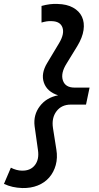

<svg xmlns="http://www.w3.org/2000/svg" viewBox="-67 -730 501 971"><path d="M172 -412 232 -512Q260 -559 249 -590.5Q238 -622 195 -623Q182 -624 169.5 -622Q157 -620 143 -616V-700Q165 -706 184.5 -708.5Q204 -711 224 -710Q271 -709 302.5 -691.5Q334 -674 347.5 -645Q361 -616 355.5 -578Q350 -540 324 -497L270 -409Q239 -360 251 -323.5Q263 -287 310 -287H386L368 -201H291Q244 -201 218.5 -167Q193 -133 201 -82L218 26Q225 68 215 104.5Q205 141 182 167.5Q159 194 124 208Q89 222 46 221Q19 220 -3 215Q-25 210 -47 200L-12 118Q1 125 16 129Q31 133 44 133Q87 134 109.5 105Q132 76 125 29L108 -92Q101 -149 134.5 -193Q168 -237 227 -248Q171 -266 155 -312Q139 -358 172 -412Z"/></svg>

Font: Red Hat Text Medium
Style: Italic
Weight: 500
Italic angle: -12°
Designer: Pentagram / MCKL
Foundry: Pentagram / MCKL
Version: Version 1.003; Red Hat Text Medium Italic